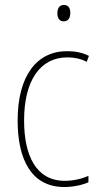

<svg xmlns="http://www.w3.org/2000/svg" viewBox="-20 -743 401 773"><path d="M237 -723C217 -723 211 -706 211 -690C211 -672 218 -657 236 -657C255 -657 263 -671 263 -691C263 -707 258 -723 237 -723ZM239 10C274 10 311 2 336 -9V-35C307 -22 273 -15 241 -15C125 -15 77 -117 77 -258C77 -422 144 -512 251 -512C278 -512 305 -507 329 -494L338 -518C312 -531 284 -537 250 -537C126 -537 51 -435 51 -258C51 -97 109 10 239 10Z"/></svg>

Font: Noto Sans Lao UI Cond Thin
Style: Regular
Weight: 100
Width: 3
Designer: Monotype Design Team
Foundry: Monotype Imaging Inc.
Version: Version 2.000